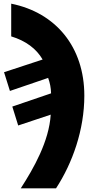

<svg xmlns="http://www.w3.org/2000/svg" viewBox="-20 -785 528 1045"><path d="M93 240H285C375 102 439 -79 439 -264C439 -529 284 -716 41 -765V-587C120 -563 178 -520 212 -461L2 -392L34 -290L242 -361C252 -333 257 -309 258 -277L47 -205L79 -102L256 -161C247 -16 164 130 93 240Z"/></svg>

Font: Noto Sans Black
Style: Italic
Weight: 900
Italic angle: -12°
Designer: Monotype Design Team
Foundry: Monotype Imaging Inc.
Version: Version 2.013